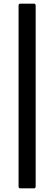

<svg xmlns="http://www.w3.org/2000/svg" viewBox="-20 -850 298 1055"><path d="M92 185Q82 185 82 174V-819Q82 -830 92 -830H166Q176 -830 176 -819V174Q176 185 166 185Z"/></svg>

Font: Sofia Sans Medium
Style: Regular
Weight: 500
Designer: Botio Nikoltchev, Ani Petrova
Foundry: lettersoup
Version: Version 4.101; ttfautohint (v1.8.4.7-5d5b)